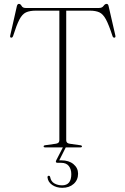

<svg xmlns="http://www.w3.org/2000/svg" viewBox="-20 -740 630 964"><path d="M108.5 -700H477.5Q492.5 -700 499.8 -710.2Q507 -720.5 515.5 -720.5Q522.5 -720.5 525 -710.5L559 -562.5Q561.5 -552 555 -551Q548 -550 545 -558.5Q526.5 -615.5 511.8 -642.8Q497 -670 478.5 -678.2Q460 -686.5 430.5 -686.5H312.5V-35.5Q312.5 -20 332 -18L382 -11Q391.5 -10 391.5 -5Q391.5 0 383 0H207Q199 0 199 -5Q199 -10 208 -11L258 -18Q278 -20 278 -35.5V-686.5H160Q129.5 -686.5 110.5 -677.8Q91.5 -669 77.2 -641.5Q63 -614 45.5 -558.5Q42 -550 35.5 -551Q29 -552 31.5 -562.5L65 -710.5Q68 -720.5 75 -720.5Q83 -720.5 88.5 -710.2Q94 -700 108.5 -700ZM297 -2.5H311.5L277.5 65H288Q326 65 349 84.2Q372 103.5 372 132Q372 163.5 350 183.2Q328 203 293 203Q263 203 242 188.5Q221 174 218.5 151Q218 143.5 224 142.5Q230.5 142 232 149.5Q236 171.5 253.2 181Q270.5 190.5 291.5 190.5Q338 190.5 338 134.5Q338 109.5 325.5 93.5Q313 77.5 287.5 77.5H269.5Q256 77.5 262.5 64.5Z"/></svg>

Font: Fraunces 72pt Thin
Style: Regular
Weight: 100
Version: Version 1.000;[b76b70a41]